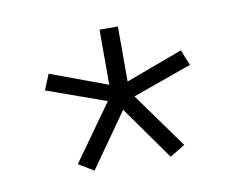

<svg xmlns="http://www.w3.org/2000/svg" viewBox="-46 -757 517 412"><g transform="rotate(-10 213.0 -551.0)"><path d="M97 -423 184 -545 55 -591 69 -625 193 -579V-699H233V-579L357 -625L371 -591L242 -545L329 -424L296 -404L213 -521L130 -403Z"/></g></svg>

Font: Prompt ExtraLight
Style: Regular
Weight: 275
Designer: Katatrad Team
Foundry: CadsonDemak
Version: Version 1.001